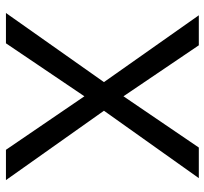

<svg xmlns="http://www.w3.org/2000/svg" viewBox="-42 -664 705 662"><g transform="rotate(-90 311.0 -332.5)"><path d="M260.7 -327.1 21.5 -665H126L310.5 -394.5L493.2 -665H597.7L359.4 -327.1L589.8 0H486.3L310.5 -259.8L133.8 0H28.3Z"/></g></svg>

Font: BF_TEXT
Style: Regular
Weight: 400
Foundry: EA DICE
Version: Version 1.404